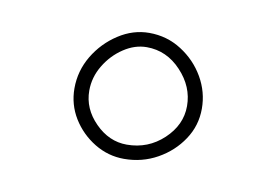

<svg xmlns="http://www.w3.org/2000/svg" viewBox="-40 -857 490 343"><g transform="rotate(10 205.0 -685.5)"><path d="M322.8 -683.1Q322.8 -652.3 305.9 -627Q289.1 -601.6 261.5 -586.2Q233.9 -570.8 201.2 -570.8Q172.4 -570.8 147.5 -585.9Q122.6 -601.1 107.4 -625.7Q92.3 -650.4 92.3 -679.7Q92.3 -711.4 108.6 -738.8Q125 -766.1 151.4 -783.2Q177.7 -800.3 207 -800.3Q239.3 -800.3 265.6 -783.4Q292 -766.6 307.4 -740Q322.8 -713.4 322.8 -683.1ZM295.9 -683.1Q295.9 -718.3 269.5 -746.3Q243.2 -774.4 207 -774.4Q185.5 -774.4 165.3 -761Q145 -747.6 132.1 -726.1Q119.1 -704.6 119.1 -680.2Q119.1 -647.5 144.3 -622.1Q169.4 -596.7 201.7 -596.7Q240.2 -596.7 268.1 -622.8Q295.9 -648.9 295.9 -683.1Z"/></g></svg>

Font: Mikhak-DS1-FD ExtraLight
Style: Regular
Weight: 200
Designer: Amin Abedi
Version: Version 3.2